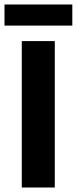

<svg xmlns="http://www.w3.org/2000/svg" viewBox="-20 -835 342 855"><path d="M0 -815V-721H302V-815ZM77 -652V0H224V-652Z"/></svg>

Font: Cambridge Sans Bold
Style: Regular
Weight: 700
Version: Version 2.020;PS 002.020;hotconv 1.0.88;makeotf.lib2.5.64775